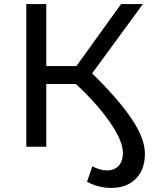

<svg xmlns="http://www.w3.org/2000/svg" viewBox="-20 -720 754 942"><path d="M623.5 -140.5C578.5 -206.2 514.7 -279.3 432 -360L681 -700H574L355 -396H207V-700H109V0H207V-308H352C418.7 -246.7 473.8 -185 517.5 -123C561.2 -61 583 -9.7 583 31C583 57.7 576 78.5 562 93.5C548 108.5 529 116 505 116C482.3 116 458.3 109.3 433 96L407 172C445 192 484.3 202 525 202C576.3 202 616.8 187 646.5 157C676.2 127 691 86 691 34C691 -16.7 668.5 -74.8 623.5 -140.5Z"/></svg>

Font: ICO Headline
Style: Regular
Weight: 500
Designer: Julieta Ulanovsky
Foundry: Julieta Ulanovsky
Version: Version 7.200